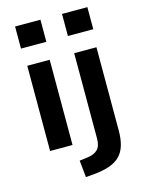

<svg xmlns="http://www.w3.org/2000/svg" viewBox="-134 -803 808 1075"><g transform="rotate(-15 270.0 -265.5)"><path d="M62 -596V-724H209V-596ZM71 0V-494H201V0ZM334 -596V-724H481V-596ZM227 193 217 95 264 89Q303 84 323 64Q343 44 343 0V-494H472V-11Q472 37 461.5 73Q451 109 428 133Q405 157 367 170.5Q329 184 275 189Z"/></g></svg>

Font: Nunito Sans 10pt
Style: Bold
Weight: 700
Designer: Vernon Adams
Foundry: Vernon Adams
Version: Version 3.101;gftools[0.9.27]